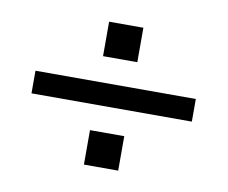

<svg xmlns="http://www.w3.org/2000/svg" viewBox="-54 -518 639 539"><g transform="rotate(10 265.0 -248.5)"><path d="M493.7 -280.3V-215.8H36.6V-280.3ZM314 -142.6V-44.4H216.3V-142.6ZM314 -451.7V-353.5H216.3V-451.7Z"/></g></svg>

Font: AzarMehrMonospaced
Style: SansBold
Weight: 1
Designer: Amin Abedi
Version: Version 1.00